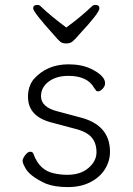

<svg xmlns="http://www.w3.org/2000/svg" viewBox="-20 -746 540 782"><path d="M256 16Q203 16 167 2Q97 -30 81 -66Q72 -82 72 -91Q72 -100 82.5 -114Q93 -128 103 -128Q113 -128 116 -120Q140 -52 200 -40Q227 -34 254 -34Q308 -34 340.5 -62Q373 -90 373 -126Q373 -163 353 -186.5Q333 -210 284 -222L194 -246Q94 -270 94 -352Q94 -393 116 -422Q170 -484 259 -484Q312 -484 350 -466Q408 -438 408 -407Q408 -395 398 -384.5Q388 -374 380 -374Q373 -374 371.5 -377Q370 -380 368 -382Q366 -384 364 -387Q337 -437 259 -437Q209 -437 178 -413.5Q147 -390 147 -354Q147 -309 216 -292L302 -269Q428 -239 428 -128Q428 -90 407.5 -57Q387 -24 348 -4Q309 16 256 16ZM250 -569Q234 -569 225 -576.5Q216 -584 201 -602Q115 -697 115 -712Q115 -726 132 -726Q141 -726 146 -720Q190 -678 250 -634Q309 -677 354 -720Q360 -726 368 -726Q385 -726 385 -712Q385 -694 303 -606Q286 -586 276 -577.5Q266 -569 250 -569Z"/></svg>

Font: LXGW WenKai Mono TC Light
Style: Regular
Weight: 300
Designer: LXGW / Fontworks Inc.
Foundry: LXGW / Fontworks Inc.
Version: Version 1.330